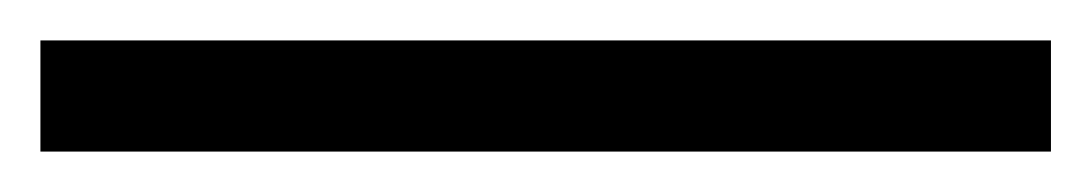

<svg xmlns="http://www.w3.org/2000/svg" viewBox="-20 58 540 95"><path d="M0 133H500V78H0Z"/></svg>

Font: Jost* Book
Style: Regular
Weight: 400
Version: Version 3.000